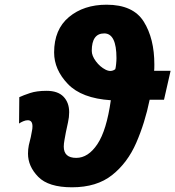

<svg xmlns="http://www.w3.org/2000/svg" viewBox="-20 -786 745 816"><path d="M470 -492Q452 -478 428.5 -490Q405 -502 387.5 -525.5Q370 -549 370 -570Q370 -644 423 -644Q475 -644 475 -539Q475 -528 473.5 -513.5Q472 -499 470 -492ZM286 10Q391 10 456.5 -42Q522 -94 559 -179Q596 -264 616 -362H677L705 -485H635Q636 -491 636 -512Q636 -622 591 -694Q546 -766 433 -766Q336 -766 273 -713.5Q210 -661 210 -563Q210 -490 268.5 -429Q327 -368 451 -360Q433 -232 394 -173.5Q355 -115 304 -115Q251 -115 251 -163Q251 -175 254 -191Q257 -207 260 -224Q264 -244 269 -266Q274 -288 274 -309Q274 -350 250 -375Q226 -400 178 -400Q136 -400 107.5 -390.5Q79 -381 62 -373L61 -261Q68 -266 78.5 -270.5Q89 -275 98 -275Q118 -275 118 -249Q118 -238 115.5 -228Q113 -218 111 -204Q106 -186 102.5 -169Q99 -152 99 -133Q99 -79 142.5 -34.5Q186 10 286 10Z"/></svg>

Font: Noto Sans Display Extra
Style: Italic
Weight: 800
Italic angle: -12°
Designer: Monotype Design Team
Foundry: Monotype Imaging Inc.
Version: Version 1.900